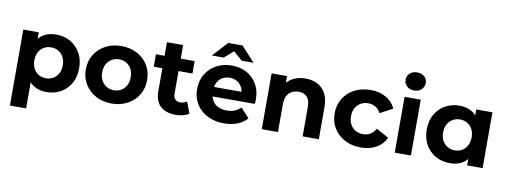

<svg xmlns="http://www.w3.org/2000/svg" viewBox="-73 -1208 4813 1823"><g transform="rotate(10 2333.5 -296.5)"><path d="M390 8Q322 8 271 -22Q220 -52 191.5 -113.5Q163 -175 163 -269Q163 -364 190 -425Q217 -486 268 -516Q319 -546 390 -546Q466 -546 526.5 -511.5Q587 -477 622.5 -415Q658 -353 658 -269Q658 -184 622.5 -122Q587 -60 526.5 -26Q466 8 390 8ZM72 194V-538H221V-428L218 -268L228 -109V194ZM363 -120Q402 -120 432.5 -138Q463 -156 481.5 -189.5Q500 -223 500 -269Q500 -316 481.5 -349Q463 -382 432.5 -400Q402 -418 363 -418Q324 -418 293 -400Q262 -382 244 -349Q226 -316 226 -269Q226 -223 244 -189.5Q262 -156 293 -138Q324 -120 363 -120Z M1018 8Q932 8 865.5 -28Q799 -64 760.5 -126.5Q722 -189 722 -269Q722 -350 760.5 -412.5Q799 -475 865.5 -510.5Q932 -546 1018 -546Q1103 -546 1170 -510.5Q1237 -475 1275 -413Q1313 -351 1313 -269Q1313 -189 1275 -126.5Q1237 -64 1170 -28Q1103 8 1018 8ZM1018 -120Q1057 -120 1088 -138Q1119 -156 1137 -189.5Q1155 -223 1155 -269Q1155 -316 1137 -349Q1119 -382 1088 -400Q1057 -418 1018 -418Q979 -418 948 -400Q917 -382 898.5 -349Q880 -316 880 -269Q880 -223 898.5 -189.5Q917 -156 948 -138Q979 -120 1018 -120Z M1637 8Q1542 8 1489 -40.5Q1436 -89 1436 -185V-657H1592V-187Q1592 -153 1610 -134.5Q1628 -116 1659 -116Q1696 -116 1722 -136L1764 -26Q1740 -9 1706.5 -0.5Q1673 8 1637 8ZM1353 -406V-526H1726V-406Z M2102 8Q2010 8 1940.5 -28Q1871 -64 1833 -126.5Q1795 -189 1795 -269Q1795 -350 1832.5 -412.5Q1870 -475 1935 -510.5Q2000 -546 2082 -546Q2161 -546 2224.5 -512.5Q2288 -479 2325 -416.5Q2362 -354 2362 -267Q2362 -258 2361 -246.5Q2360 -235 2359 -225H1922V-316H2277L2217 -289Q2217 -331 2200 -362Q2183 -393 2153 -410.5Q2123 -428 2083 -428Q2043 -428 2012.5 -410.5Q1982 -393 1965 -361.5Q1948 -330 1948 -287V-263Q1948 -219 1967.5 -185.5Q1987 -152 2022.5 -134.5Q2058 -117 2106 -117Q2149 -117 2181.5 -130Q2214 -143 2241 -169L2324 -79Q2287 -37 2231 -14.5Q2175 8 2102 8ZM1878 -607 2010 -751H2148L2280 -607H2166L2028 -727H2130L1992 -607Z M2793 -546Q2857 -546 2907.5 -520.5Q2958 -495 2987 -442.5Q3016 -390 3016 -308V0H2860V-284Q2860 -349 2831.5 -380Q2803 -411 2751 -411Q2714 -411 2684.5 -395.5Q2655 -380 2638.5 -348Q2622 -316 2622 -266V0H2466V-538H2615V-389L2587 -434Q2616 -488 2670 -517Q2724 -546 2793 -546Z M3421 8Q3334 8 3266 -27.5Q3198 -63 3159.5 -126Q3121 -189 3121 -269Q3121 -350 3159.5 -412.5Q3198 -475 3266 -510.5Q3334 -546 3421 -546Q3506 -546 3569 -510.5Q3632 -475 3662 -409L3541 -344Q3520 -382 3488.5 -400Q3457 -418 3420 -418Q3380 -418 3348 -400Q3316 -382 3297.5 -349Q3279 -316 3279 -269Q3279 -222 3297.5 -189Q3316 -156 3348 -138Q3380 -120 3420 -120Q3457 -120 3488.5 -137.5Q3520 -155 3541 -194L3662 -128Q3632 -63 3569 -27.5Q3506 8 3421 8Z M3748 0V-538H3904V0ZM3826 -613Q3783 -613 3756 -638Q3729 -663 3729 -700Q3729 -737 3756 -762Q3783 -787 3826 -787Q3869 -787 3896 -763.5Q3923 -740 3923 -703Q3923 -664 3896.5 -638.5Q3870 -613 3826 -613Z M4278 8Q4202 8 4141 -26.5Q4080 -61 4044.5 -123Q4009 -185 4009 -269Q4009 -354 4044.5 -416Q4080 -478 4141 -512Q4202 -546 4278 -546Q4346 -546 4397 -516Q4448 -486 4476 -425Q4504 -364 4504 -269Q4504 -175 4477 -113.5Q4450 -52 4399.5 -22Q4349 8 4278 8ZM4305 -120Q4343 -120 4374 -138Q4405 -156 4423.5 -189.5Q4442 -223 4442 -269Q4442 -316 4423.5 -349Q4405 -382 4374 -400Q4343 -418 4305 -418Q4266 -418 4235 -400Q4204 -382 4185.5 -349Q4167 -316 4167 -269Q4167 -223 4185.5 -189.5Q4204 -156 4235 -138Q4266 -120 4305 -120ZM4446 0V-110L4449 -270L4439 -429V-538H4595V0Z"/></g></svg>

Font: MOST Montserrat
Style: Bold
Weight: 700
Designer: Julieta Ulanovsky
Foundry: Julieta Ulanovsky
Version: Version 8.000;March 11, 2024;FontCreator 15.0.0.2926 64-bit